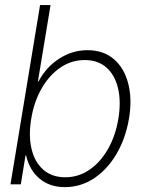

<svg xmlns="http://www.w3.org/2000/svg" viewBox="-20 -748 577 779"><path d="M242.7 11.2Q182.1 11.2 140.9 -22.9Q99.6 -57.1 85.9 -117.2H83.5L64.5 0H22.5L142.6 -727.5H185.1L133.8 -417.5H136.2Q168 -477.1 221.2 -510.7Q274.4 -544.4 334.5 -544.4Q399.4 -544.4 441.7 -508.3Q483.9 -472.2 500.2 -409.4Q516.6 -346.7 503.4 -267.1Q489.7 -186.5 452.9 -123.8Q416 -61 362.1 -24.9Q308.1 11.2 242.7 11.2ZM245.1 -28.8Q298.3 -28.8 342.8 -59.1Q387.2 -89.4 418 -143.1Q448.7 -196.8 460.4 -267.1Q471.7 -337.4 458.7 -390.9Q445.8 -444.3 411.4 -474.4Q377 -504.4 323.7 -504.4Q269.5 -504.4 224.6 -473.6Q179.7 -442.9 148.9 -389.2Q118.2 -335.4 106.9 -267.1Q95.2 -198.2 107.9 -144.3Q120.6 -90.3 155.5 -59.6Q190.4 -28.8 245.1 -28.8Z"/></svg>

Font: Inter Display Extra Light
Style: Italic
Weight: 200
Italic angle: -9.39999°
Designer: Rasmus Andersson
Foundry: rsms
Version: Version 4.000;git-4fc901f